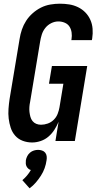

<svg xmlns="http://www.w3.org/2000/svg" viewBox="-20 -763 540 1039"><path d="M154 8Q127 8 103 -1Q79 -10 62.5 -28.5Q46 -47 38 -71.5Q30 -96 27 -121.5Q24 -147 26 -174Q28 -201 32 -228L86 -552Q90 -578 98.5 -603Q107 -628 121.5 -650.5Q136 -673 157 -691.5Q178 -710 202 -722Q226 -734 252.5 -738.5Q279 -743 304 -743Q330 -743 355 -739Q380 -735 402.5 -724Q425 -713 442 -695.5Q459 -678 469 -655.5Q479 -633 481 -607.5Q483 -582 479 -555L477 -546H366L367 -551Q370 -569 367.5 -587Q365 -605 356 -619Q347 -633 330.5 -640Q314 -647 296 -647Q276 -647 257 -637.5Q238 -628 225 -611.5Q212 -595 206 -575.5Q200 -556 197 -537L143 -212Q140 -198 139 -184Q138 -170 139.5 -157Q141 -144 144.5 -131Q148 -118 156 -108Q164 -98 176 -93Q188 -88 202 -88Q220 -88 238.5 -94.5Q257 -101 271 -115Q285 -129 292 -147Q299 -165 302 -183L323 -310H245L261 -406H452L385 0H280L297 -104Q288 -82 274.5 -61Q261 -40 242.5 -24Q224 -8 200.5 0Q177 8 154 8ZM140 256 101 212Q114 201 126 187Q138 173 147 157Q139 155 133 149.5Q127 144 123.5 137Q120 130 119.5 121.5Q119 113 120 104Q122 93 127.5 82Q133 71 142.5 63Q152 55 163.5 51.5Q175 48 186 48Q197 48 207.5 51.5Q218 55 224.5 63Q231 71 232.5 82Q234 93 232 104Q229 126 221.5 147Q214 168 201.5 187.5Q189 207 174 224.5Q159 242 140 256Z"/></svg>

Font: Iosevka Oblique
Style: Bold
Weight: 700
Italic angle: -9°
Monospace: yes
Designer: Belleve Invis
Foundry: Belleve Invis
Version: Version 32.5.0; ttfautohint (v1.8.4)